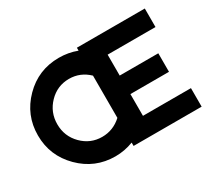

<svg xmlns="http://www.w3.org/2000/svg" viewBox="-133 -944 1311 1185"><g transform="rotate(-30 522.5 -351.0)"><path d="M515 0V-24Q453 0 387 0Q242 0 139 -103Q36 -206 36 -351Q36 -495 138 -598.5Q240 -702 387 -702Q454 -702 515 -679V-700H999V-568H658V-419H933V-287H658V-132H1000V0ZM515 -200V-501Q456 -558 376 -558Q292 -558 233 -497Q174 -436 174 -351Q174 -265 233.5 -205Q293 -145 376 -145Q455 -145 515 -200Z"/></g></svg>

Font: LilGrotesk Bold
Style: Regular
Weight: 700
Designer: BSozoo
Foundry: BSozoo
Version: Version 1.001;PS 001.001;hotconv 1.0.70;makeotf.lib2.5.58329